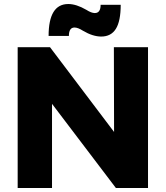

<svg xmlns="http://www.w3.org/2000/svg" viewBox="-20 -936 826 956"><path d="M717 0H557L239 -419V0H68V-701H229L548 -279L547 -701H717ZM484 -754Q442 -754 393 -783Q368 -799 351 -799Q323 -799 323 -757H222Q222 -916 320 -916Q360 -916 410 -887Q435 -871 452 -871Q481 -871 481 -912H581Q581 -831 557 -792.5Q533 -754 484 -754Z"/></svg>

Font: Argentum Novus
Style: Bold
Weight: 700
Designer: Julieta Ulanovsky (font) & Cristiano Sobral (main changes)
Foundry: Julieta Ulanovsky (font) & Cristiano Sobral (main changes)
Version: Version 3.00;November 27, 2020;FontCreator 13.0.0.2655 64-bi